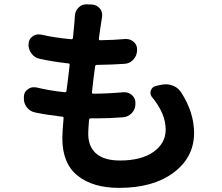

<svg xmlns="http://www.w3.org/2000/svg" viewBox="-20 -823 1040 898"><path d="M692.4 -367.2Q683.6 -377 683.6 -388.7Q683.6 -393.6 685.5 -399.4Q691.4 -417 709 -420.9L735.4 -426.8Q746.1 -428.7 755.9 -428.7Q771.5 -428.7 787.1 -422.9Q811.5 -414.1 826.2 -392.6Q887.7 -297.9 887.7 -201.2Q887.7 -87.9 792.5 -16.1Q697.3 55.7 537.1 55.7Q414.1 55.7 342.8 -1.5Q271.5 -58.6 271.5 -176.8Q271.5 -204.1 277.3 -269.5Q278.3 -277.3 270.5 -277.3Q201.2 -285.2 144.5 -296.9Q120.1 -301.8 105 -321.8Q89.8 -341.8 91.8 -367.2V-372.1Q92.8 -394.5 111.3 -406.2Q123 -415 137.7 -415Q143.6 -415 150.4 -414.1Q210 -399.4 283.2 -391.6Q290 -390.6 291 -398.4Q293.9 -418.9 298.8 -459.5Q303.7 -500 305.7 -518.6Q306.6 -526.4 299.8 -526.4Q228.5 -534.2 166 -547.9Q141.6 -552.7 127 -573.2Q113.3 -591.8 113.3 -614.3Q113.3 -639.6 132.8 -653.3Q145.5 -662.1 161.1 -662.1Q166 -662.1 172.9 -661.1Q235.4 -646.5 312.5 -639.6Q320.3 -638.7 321.3 -646.5Q323.2 -662.1 328.1 -717.8Q329.1 -737.3 330.1 -748Q331.1 -771.5 347.7 -788.1Q363.3 -802.7 383.8 -802.7Q385.7 -802.7 387.7 -802.7L411.1 -801.8Q433.6 -799.8 448.2 -782.2Q458 -768.6 458 -752Q458 -747.1 457 -741.2Q454.1 -725.6 452.1 -710Q450.2 -701.2 447.3 -677.7Q444.3 -654.3 442.4 -642.6Q441.4 -634.8 448.2 -634.8Q513.7 -635.7 565.4 -640.6Q568.4 -640.6 570.3 -640.6Q589.8 -640.6 605.5 -627Q622.1 -612.3 621.1 -589.8V-586.9Q620.1 -561.5 603 -543.5Q585.9 -525.4 561.5 -524.4Q504.9 -520.5 433.6 -519.5Q425.8 -519.5 424.8 -512.7Q416 -448.2 410.2 -392.6Q409.2 -384.8 416 -384.8Q478.5 -384.8 557.6 -391.6Q560.5 -391.6 562.5 -391.6Q582 -391.6 597.7 -377.9Q614.3 -362.3 613.3 -339.8V-336.9Q613.3 -311.5 596.2 -293.9Q579.1 -276.4 554.7 -274.4Q491.2 -269.5 436.5 -269.5H404.3Q397.5 -269.5 396.5 -262.7Q392.6 -212.9 392.6 -198.2Q392.6 -136.7 430.2 -104.5Q467.8 -72.3 541 -72.3Q641.6 -72.3 698.2 -112.8Q754.9 -153.3 754.9 -216.8Q754.9 -291 692.4 -367.2Z"/></svg>

Font: Gen Jyuu Gothic Monospace Bold
Style: Bold
Weight: 700
Designer: [Source Han Sans]
Ryoko NISHIZUKA  (kana & ideographs); Paul D. Hunt (Latin, Greek & Cyrillic); Wenlong ZHANG  (bopomofo
Version: Version 1.002.20150607